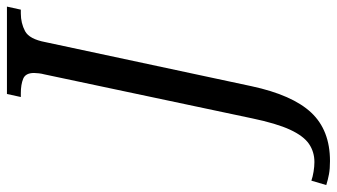

<svg xmlns="http://www.w3.org/2000/svg" viewBox="-374 -520 994 567"><g transform="rotate(-90 123.5 -237.0)"><path d="M-69 240Q-92 240 -108 237Q-124 234 -140 229L-127 185Q-116 189 -100.5 191.5Q-85 194 -72 194Q-42 194 -18.5 178Q5 162 23.5 122Q42 82 57 10L187 -604Q189 -611 190 -620Q191 -629 191 -634Q191 -659 174 -666Q157 -673 131 -673H120L129 -714H387L378 -673H367Q338 -673 314.5 -660.5Q291 -648 282 -600L152 8Q126 129 74 184.5Q22 240 -69 240Z"/></g></svg>

Font: Noto Serif Condensed
Style: Italic
Weight: 400
Width: 3
Italic angle: -12°
Designer: Monotype Design Team
Foundry: Monotype Imaging Inc.
Version: Version 2.014; ttfautohint (v1.8.4.7-5d5b)